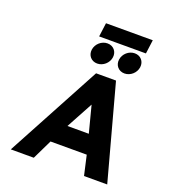

<svg xmlns="http://www.w3.org/2000/svg" viewBox="-129 -792 783 887"><g transform="rotate(20 262.5 -349.0)"><path d="M240 -698 231 -630H461L470 -698ZM413 -613C384 -613 358 -590 354 -561C350 -532 370 -509 399 -509C428 -509 454 -532 458 -561C462 -590 442 -613 413 -613ZM279 -613C250 -613 224 -590 220 -561C216 -532 236 -509 265 -509C294 -509 320 -532 324 -561C328 -590 308 -613 279 -613ZM374 -465H276L26 0H139L186 -97H364L386 0H500ZM340 -191H235L306 -322Z"/></g></svg>

Font: Hussar Tani
Style: Kurs
Weight: 700
Foundry: Cannot Into Space Fonts
Version: Version 0.92